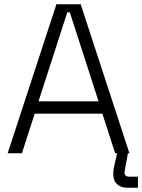

<svg xmlns="http://www.w3.org/2000/svg" viewBox="-20 -720 668 902"><path d="M16 0 245 -700H359L588 0H521L461 -186H143L83 0ZM161 -244H443L308 -662H296ZM580 162Q548 162 530 145.5Q512 129 512 98Q512 84 514.5 70Q517 56 521 40L533 -11H583L569 65Q568 74 566.5 79Q565 84 565 91Q565 110 587 110H628V162Z"/></svg>

Font: Space Grotesk Frontify Light
Style: Regular
Weight: 300
Designer: Florian Karsten
Version: Version 2.000